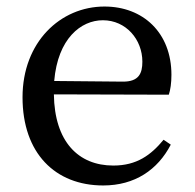

<svg xmlns="http://www.w3.org/2000/svg" viewBox="-20 -554 596 588"><path d="M146 -306C157 -436 228 -492 295 -492C366 -492 416 -433 416 -365C416 -329 405 -304 357 -304ZM497 -264C502 -279 505 -300 505 -325C505 -454 418 -534 300 -534C165 -534 49 -425 49 -256C49 -85 149 14 296 14C393 14 463 -34 503 -111L481 -126C442 -79 399 -47 327 -47C220 -47 147 -120 145 -265Z"/></svg>

Font: Source Han Serif JP Medium
Style: Regular
Weight: 500
Designer: Ryoko NISHIZUKA 西塚涼子 (kana & ideographs); Frank Grießhammer (Latin, Greek & Cyrillic); Wenlong ZHANG 张文龙 (bopomofo); San
Foundry: Adobe Systems Incorporated
Version: Version 1.001;PS 1.001;hotconv 16.6.54;makeotf.lib2.5.65590